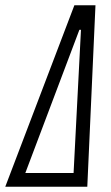

<svg xmlns="http://www.w3.org/2000/svg" viewBox="-63 -708 419 728"><path d="M-43 0 219 -688H299L268 0ZM33 -52H216L244 -595H238Z"/></svg>

Font: Saira UltraCondensed
Style: Italic
Weight: 400
Width: 1
Italic angle: -12°
Designer: Hector Gatti with collaboration of the Omnibus-Type team
Foundry: Omnibus-Type
Version: Version 1.101